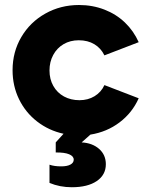

<svg xmlns="http://www.w3.org/2000/svg" viewBox="-20 -538 616 782"><path d="M181.6 207V132.8Q200.7 139.6 229.5 139.6Q253.4 139.6 266.8 132.3Q280.3 125 280.3 112.3Q280.3 98.1 261.5 90.3Q242.7 82.5 207 83V42L238.8 6.8Q178.7 -6.3 131.3 -43Q84 -79.6 57.6 -133.8Q31.2 -188 31.2 -252Q31.2 -326.7 66.9 -387.2Q102.5 -447.8 164.6 -482.7Q226.6 -517.6 301.8 -517.6Q356.9 -517.6 405 -499Q453.1 -480.5 488.8 -446.3Q524.4 -412.1 544.9 -366.2L405.3 -312.5Q391.1 -341.8 364.3 -357.9Q337.4 -374 300.8 -374Q266.1 -374 239 -358.2Q211.9 -342.3 196.8 -314.2Q181.6 -286.1 181.6 -251Q181.6 -215.3 197.3 -187.7Q212.9 -160.2 240.7 -145Q268.6 -129.9 303.7 -129.9Q338.4 -129.9 365.2 -146.2Q392.1 -162.6 405.3 -191.4L544.9 -137.7Q518.6 -78.6 467 -39.6Q415.5 -0.5 348.1 10.3L312.5 42Q356.4 44.4 383.8 68.6Q411.1 92.8 411.1 130.9Q411.1 174.3 374 199.5Q336.9 224.6 272.5 224.6Q223.6 224.6 181.6 207Z"/></svg>

Font: Wanted Sans ExtraBold
Style: Regular
Weight: 800
Designer: Original Design by Kil Hyung-jin and Kang Hanbin, Wanted Lab, Inc; Hangeul from Source Han Sans by Jang Soo-young and Ka
Foundry: Wanted Lab, Inc.
Version: Version 1.003